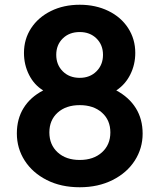

<svg xmlns="http://www.w3.org/2000/svg" viewBox="-20 -777 672 809"><path d="M51 -215Q51 -276 79.5 -322Q108 -368 162 -396Q124 -419 102.5 -461.5Q81 -504 81 -554Q81 -612 111 -658Q141 -704 194.5 -730.5Q248 -757 316 -757Q383 -757 436.5 -731Q490 -705 520 -658.5Q550 -612 550 -554Q550 -505 529 -463Q508 -421 470 -396Q524 -367 552.5 -321Q581 -275 581 -214Q581 -152 548 -100.5Q515 -49 454.5 -18.5Q394 12 316 12Q237 12 177 -18.5Q117 -49 84 -100.5Q51 -152 51 -215ZM316 -103Q374 -103 409.5 -135Q445 -167 445 -219Q445 -271 409.5 -302.5Q374 -334 316 -334Q258 -334 223 -302.5Q188 -271 188 -219Q188 -167 223 -135Q258 -103 316 -103ZM316 -449Q359 -449 386.5 -476.5Q414 -504 414 -546Q414 -588 386.5 -615Q359 -642 316 -642Q272 -642 244.5 -615Q217 -588 217 -546Q217 -504 244.5 -476.5Q272 -449 316 -449Z"/></svg>

Font: Eudoxus Sans
Style: Bold
Weight: 700
Designer: Stijn de Vries
Foundry: tokotype
Version: Version 2.005